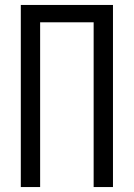

<svg xmlns="http://www.w3.org/2000/svg" viewBox="-20 -755 540 775"><path d="M64 0V-735H436V0H358V-665H142V0Z"/></svg>

Font: Iosevka SS18
Style: Regular
Weight: 400
Monospace: yes
Designer: Belleve Invis
Foundry: Belleve Invis
Version: Version 25.1.1; ttfautohint (v1.8.4)